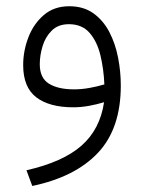

<svg xmlns="http://www.w3.org/2000/svg" viewBox="-20 -348 470 627"><path d="M374.5 -68.8Q374.5 71.8 300 150.9Q225.6 230 85.4 259.3L66.4 208Q185.1 181.2 245.8 127.9Q306.6 74.7 319.8 -14.2Q297.4 -7.3 271 -2.4Q244.6 2.4 219.2 2.4Q141.1 2.4 98.4 -30.3Q55.7 -63 55.7 -135.3Q55.7 -182.1 72.8 -226.3Q89.8 -270.5 123.3 -299.1Q156.7 -327.6 206.1 -327.6Q252.9 -327.6 285.2 -304.4Q317.4 -281.2 337.2 -243.2Q356.9 -205.1 365.7 -159.4Q374.5 -113.8 374.5 -68.8ZM221.7 -56.2Q246.6 -56.2 272 -60.8Q297.4 -65.4 320.8 -72.3Q318.8 -121.6 308.1 -166.7Q297.4 -211.9 272.7 -240.5Q248 -269 205.1 -269Q169.9 -269 148.9 -248Q127.9 -227.1 118.9 -196.8Q109.9 -166.5 109.9 -138.2Q109.9 -93.3 139.9 -74.7Q169.9 -56.2 221.7 -56.2Z"/></svg>

Font: Vazirmatn RD UI FD ExtraLight
Style: Regular
Weight: 200
Designer: Saber Rastikerdar
Foundry: Saber Rastikerdar
Version: Version 33.003